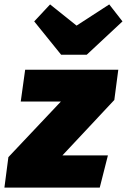

<svg xmlns="http://www.w3.org/2000/svg" viewBox="-54 -850 575 870"><path d="M482 -534 464 -397 229 -146H435L398 0H-34L-16 -138L222 -390H40L60 -534ZM441 -830 501 -753 339 -602H223L101 -753L173 -830L293 -734Z"/></svg>

Font: Fira Sans Black
Style: Italic
Weight: 900
Italic angle: -8°
Designer: Carrois Corporate & Edenspiekermann AG
Foundry: Carrois Corporate GbR & Edenspiekermann AG
Version: Version 4.203